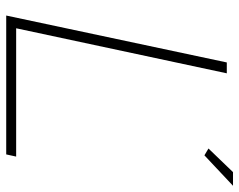

<svg xmlns="http://www.w3.org/2000/svg" viewBox="-96 -674 770 618"><g transform="rotate(90 289.0 -365.0)"><path d="M181 -710H216L71 -32H484L477 0H30ZM458 -651 534 -730H578L480 -638Z"/></g></svg>

Font: Raleway Thin ExtraLight
Style: Italic
Weight: 250
Italic angle: -12°
Version: Version 4.026